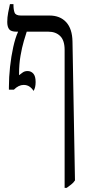

<svg xmlns="http://www.w3.org/2000/svg" viewBox="-20 -667 427 927"><path d="M142 -228Q135 -240 123 -248.5Q111 -257 94 -257Q70 -257 47 -234H23V-247Q23 -294 28.5 -344.5Q34 -395 44 -440Q54 -485 67 -513V-514H60Q33 -514 24 -526Q15 -538 15 -561Q15 -583 19.5 -606.5Q24 -630 28 -647H45V-644Q45 -620 50.5 -606Q56 -592 81 -592H219Q270 -592 299.5 -560Q329 -528 330 -466L342 204Q335 215 324 223.5Q313 232 302 240H292V-426Q292 -472 270.5 -493Q249 -514 214 -514H109Q104 -499 95 -468.5Q86 -438 79 -397.5Q72 -357 72 -310V-304Q80 -310 89.5 -317Q99 -324 113 -324Q130 -324 141 -311.5Q152 -299 152 -271Q152 -257 149.5 -246.5Q147 -236 142 -228Z"/></svg>

Font: Noto Serif Hebrew ExtraCondensed
Style: Regular
Weight: 400
Width: 2
Designer: Monotype Design Team
Foundry: Monotype Imaging Inc.
Version: Version 2.004; ttfautohint (v1.8.4.7-5d5b)